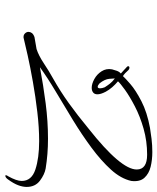

<svg xmlns="http://www.w3.org/2000/svg" viewBox="46 -550 605 738"><g transform="rotate(90 349.0 -180.5)"><path d="M655 102Q653 102 653 100Q653 96 657 91Q675 59 675 39Q675 1 631 -13.5Q587 -28 522 -28Q470 -28 410.5 -21Q351 -14 294.5 -4Q238 6 193 16Q148 26 124 32H121Q113 32 107.5 26Q102 20 102 13Q102 6 106.5 0Q111 -6 122 -10L168 -18Q193 -26 223 -46Q253 -66 282 -82Q330 -109 376 -142Q422 -175 474 -218Q631 -342 631 -403Q631 -443 574 -443Q522 -443 474.5 -429.5Q427 -416 388.5 -396Q350 -376 325 -358Q300 -340 292 -331Q304 -321 314.5 -309Q325 -297 332 -284Q342 -265 342 -252Q342 -241 335 -235.5Q328 -230 317 -230Q302 -230 283.5 -240Q265 -250 253.5 -268Q242 -286 246 -308Q248 -316 251.5 -326Q255 -336 262 -342Q257 -346 251.5 -351.5Q246 -357 238 -364Q234 -367 234 -370Q234 -375 240 -375Q245 -375 249 -371Q261 -357 272 -350Q279 -358 302.5 -378.5Q326 -399 368.5 -421Q411 -443 471 -454Q488 -457 513 -460Q538 -463 564 -463Q594 -463 620.5 -456.5Q647 -450 663 -432.5Q679 -415 675 -382Q666 -342 631.5 -304Q597 -266 547 -229Q497 -192 440.5 -157.5Q384 -123 331 -91.5Q278 -60 238 -31Q307 -44 376.5 -53Q446 -62 513 -62Q572 -62 627 -53Q650 -49 674 -31Q698 -13 698 20Q698 35 691.5 52.5Q685 70 669 92Q662 102 655 102ZM313 -253Q319 -253 319 -262Q319 -270 315 -280Q308 -291 301 -300Q294 -309 281 -319Q281 -315 282.5 -297.5Q284 -280 300 -260Q308 -253 313 -253Z"/></g></svg>

Font: WindSong
Style: Regular
Weight: 400
Designer: Robert E. Leuschke
Foundry: Robert E. Leuschke
Version: Version 1.010; ttfautohint (v1.8.3)